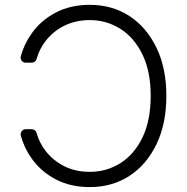

<svg xmlns="http://www.w3.org/2000/svg" viewBox="-20 -757 766 787"><path d="M209.5 -21.3Q148.8 -52.9 110.4 -106.5Q79.5 -149.1 65.3 -201Q64.6 -204.5 64.6 -206.3Q64.6 -214.8 70.7 -221.1Q76.7 -227.3 85.6 -227.3H110.1Q116.8 -227.3 122.5 -223Q128.2 -218.8 130 -212Q141.3 -171.2 167.3 -137.8Q198.5 -98 244.3 -75.3Q290.1 -52.6 347.7 -52.6Q416.5 -52.6 473.4 -88.1Q529.8 -123.6 563.9 -193.2Q597.7 -263.5 597.7 -363.6Q597.7 -464.1 563.9 -533.7Q529.8 -603.3 473.4 -638.8Q416.2 -674.7 347.7 -674.7Q291.5 -674.7 244.3 -652Q198.5 -629.3 167.3 -589.5Q141.3 -556.1 130 -515.3Q128.2 -508.5 122.5 -504.3Q116.8 -500 110.1 -500H85.6Q76.7 -500 70.7 -506.2Q64.6 -512.4 64.6 -521Q64.6 -522.7 65.3 -526.3Q79.2 -577.8 110.4 -620.7Q148.8 -674.7 209.5 -706Q269.9 -737.2 347.7 -737.2Q439.6 -737.2 510.3 -691.4Q581 -645.2 621.4 -561.4Q661.9 -478 661.9 -363.6Q661.9 -250 621.4 -165.8Q581 -82 510.3 -35.9Q439.6 9.9 347.7 9.9Q269.9 9.9 209.5 -21.3Z"/></svg>

Font: DeltaSans Light
Style: Regular
Weight: 300
Designer: Rasmus Andersson
Foundry: rsms
Version: Version 3.012